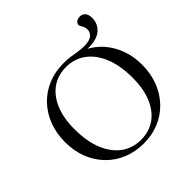

<svg xmlns="http://www.w3.org/2000/svg" viewBox="-217 -1033 1225 1225"><g transform="rotate(-45 395.0 -421.0)"><path d="M400 -19Q475.5 -19 529.8 -57.8Q584 -96.5 613.5 -168Q643 -239.5 643 -336.5Q643 -448 610.8 -526Q578.5 -604 521.8 -645.2Q465 -686.5 391.5 -686.5Q316 -686.5 261.5 -647.8Q207 -609 177.5 -537.5Q148 -466 148 -368.5Q148 -257.5 180.2 -179.2Q212.5 -101 269.2 -60Q326 -19 400 -19ZM395.5 -715Q431 -715 459 -711Q487 -707 512.2 -702.5Q537.5 -698 565 -698Q616 -698 636.5 -715.8Q657 -733.5 657 -758.5Q657 -774.5 651.8 -786.2Q646.5 -798 641.2 -806Q636 -814 636 -818.5Q636 -830.5 647.5 -841.2Q659 -852 679 -852Q703.5 -852 717 -835.8Q730.5 -819.5 730.5 -790.5Q730.5 -733.5 686.8 -699.8Q643 -666 554.5 -672.5V-679.5Q614.5 -650.5 656.8 -601.8Q699 -553 721.8 -490Q744.5 -427 744.5 -354Q744.5 -274 718.8 -207.5Q693 -141 646.2 -92Q599.5 -43 536 -16.5Q472.5 10 397 10Q320.5 10 256.5 -16.5Q192.5 -43 145.5 -91.5Q98.5 -140 72.8 -206Q47 -272 47 -352Q47 -431.5 72.8 -498Q98.5 -564.5 145.2 -613.2Q192 -662 255.8 -688.5Q319.5 -715 395.5 -715Z"/></g></svg>

Font: Newsreader 60pt
Style: Regular
Weight: 400
Designer: Hugues Gentile
Foundry: Production Type
Version: Version 1.003